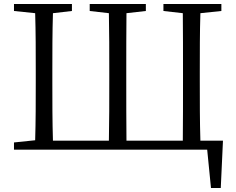

<svg xmlns="http://www.w3.org/2000/svg" viewBox="-20 -749 1179 961"><path d="M983 -45C980 -141 980 -240 980 -345V-390C980 -489 980 -587 983 -683L1088 -694V-729H798V-694L895 -683C896 -588 896 -491 896 -390V-345C896 -241 896 -142 895 -45H613C612 -142 612 -241 612 -345V-390C612 -491 612 -588 613 -683L710 -694V-729H429V-694L525 -683C527 -587 527 -489 527 -390V-345C527 -240 527 -141 525 -45H245C242 -141 242 -238 242 -337V-392C242 -489 242 -587 245 -683L340 -694V-729H50V-694L156 -683C159 -588 159 -491 159 -392V-337C159 -241 159 -143 156 -47L50 -36V0H1017L1036 192H1085L1096 -45Z"/></svg>

Font: Noto Serif CJK JP
Style: Regular
Weight: 400
Designer: Ryoko NISHIZUKA 西塚涼子 (kana & ideographs); Frank Grießhammer (Latin, Greek & Cyrillic); Wenlong ZHANG 张文龙 (bopomofo); San
Foundry: Adobe Systems Incorporated
Version: Version 1.000;PS 1;hotconv 16.6.53;makeotf.lib2.5.65590